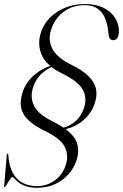

<svg xmlns="http://www.w3.org/2000/svg" viewBox="-21 -730 597 931"><path d="M159.5 180.5Q126 180.5 104.2 172.8Q82.5 165 69.2 154.5Q56 144 48.8 136.2Q41.5 128.5 37.5 128.5Q35.5 128.5 30.2 136Q25 143.5 19 153Q13 162.5 8.2 170Q3.5 177.5 2 177.5Q0.5 177.5 -0.5 176.2Q-1.5 175 -1 173.5L12 20Q12 18 12.8 16.8Q13.5 15.5 15 15Q17 14.5 18 15.2Q19 16 19 18.5Q22.5 75 41.2 108.8Q60 142.5 90.2 157.5Q120.5 172.5 158 172.5Q208 172.5 246.5 143.5Q285 114.5 299.5 65Q312.5 20.5 292 -19.5Q271.5 -59.5 194.5 -96Q143 -121.5 115.8 -148.2Q88.5 -175 82 -205.5Q75.5 -236 85.5 -272.5Q95 -308.5 117.5 -337.2Q140 -366 171.8 -386.2Q203.5 -406.5 240 -415.5L245 -410Q207.5 -399 178.2 -370.5Q149 -342 137 -298.5Q125 -252.5 146.2 -213Q167.5 -173.5 240.5 -138Q293.5 -111.5 321 -83.8Q348.5 -56 355.2 -26Q362 4 353 37.5Q342 78 314.8 110.5Q287.5 143 248 161.8Q208.5 180.5 159.5 180.5ZM388.5 -705Q329 -705 285 -670.8Q241 -636.5 224.5 -578Q211.5 -530.5 235.5 -489Q259.5 -447.5 326 -415.5Q380 -388.5 408 -360.8Q436 -333 443.5 -303Q451 -273 441.5 -239.5Q432.5 -204 409.8 -174.8Q387 -145.5 354.2 -126.2Q321.5 -107 281.5 -101L278.5 -109Q317.5 -117 346.8 -143.8Q376 -170.5 388 -212Q401.5 -256.5 380 -296Q358.5 -335.5 280.5 -373.5Q206 -410.5 183 -459.8Q160 -509 175 -564Q186 -607 216.8 -639.8Q247.5 -672.5 292.5 -691.5Q337.5 -710.5 389.5 -710.5Q445 -710.5 482.5 -691.2Q520 -672 538.5 -641Q557 -610 555.5 -574.5Q554.5 -555 547.2 -545Q540 -535 528.5 -535Q520 -535 513.8 -541Q507.5 -547 506 -560L501.5 -594.5Q495.5 -632 481.2 -656.2Q467 -680.5 444.2 -692.8Q421.5 -705 388.5 -705Z"/></svg>

Font: Fraunces 120pt Light
Style: Italic
Weight: 300
Italic angle: -16°
Version: Version 1.000;[b76b70a41]